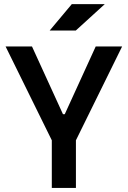

<svg xmlns="http://www.w3.org/2000/svg" viewBox="-20 -921 626 941"><path d="M233.9 0H352.1V-233.4L578.6 -693.4H449.2L297.4 -361.3H288.6L136.7 -693.4H7.3L233.9 -233.4ZM223.6 -771.5H351.6L493.7 -900.9H332Z"/></svg>

Font: Cascadia Code NF SemiBold
Style: Regular
Weight: 600
Monospace: yes
Designer: Aaron Bell
Foundry: Saja Typeworks
Version: Version 2404.023